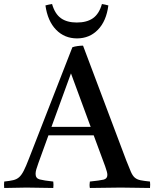

<svg xmlns="http://www.w3.org/2000/svg" viewBox="-43 -934 767 955"><path d="M-22 1Q-24 -15 -22 -31Q6 -34 23 -38Q40 -42 52 -52.5Q64 -63 75 -84.5Q86 -106 101 -145L317 -699Q328 -703 343.5 -705Q359 -707 370 -707L585 -136Q599 -100 608 -79.5Q617 -59 628 -50Q639 -41 656 -37.5Q673 -34 703 -31Q705 -15 703 1Q668 1 631 0Q594 -1 557 -1Q519 -1 480.5 0Q442 1 404 1Q401 -14 404 -31Q453 -36 472 -40.5Q491 -45 491 -64Q491 -72 488 -82Q485 -92 480 -107L423 -261H198L148 -123Q141 -104 137.5 -91.5Q134 -79 134 -69Q134 -47 154.5 -41.5Q175 -36 222 -31Q224 -14 222 1Q188 1 155 0Q122 -1 88 -1Q60 -1 34 0Q8 1 -22 1ZM213 -303H408L310 -569ZM216 -914Q230 -865 260 -843.5Q290 -822 339 -822Q389 -822 419.5 -843.5Q450 -865 464 -914Q472 -913 480 -911Q488 -909 496 -907Q486 -829 444 -786Q402 -743 340 -743Q278 -743 236 -786Q194 -829 183 -907Q197 -911 216 -914Z"/></svg>

Font: Tiro Devanagari Sanskrit
Style: Regular
Weight: 400
Designer: Devanagari: John Hudson & Fiona Ross. Latin: John Hudson.
Foundry: Tiro Typeworks Ltd.
Version: Version 1.52